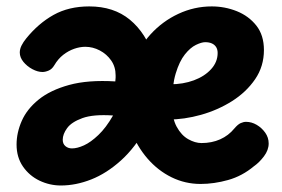

<svg xmlns="http://www.w3.org/2000/svg" viewBox="-20 -568 880 599"><path d="M149.4 -364.4Q142.4 -352.4 131.9 -347.9Q121.4 -343.4 112.4 -343.4Q97.6 -343.4 81.1 -352.2Q64.6 -360.9 53.1 -374.9Q41.7 -388.9 41.7 -404Q41.7 -415 47.2 -426Q52.7 -437 61.7 -448Q99.7 -495 147.1 -521.5Q194.6 -548 258.3 -548Q334.9 -548 385.1 -506.6Q435.3 -465.2 459.7 -391L437.7 -172Q402.4 -108.1 357.6 -67.6Q312.7 -27.1 264.7 -8.2Q216.8 10.7 170 10.7Q135.1 10.7 103.3 -4.4Q71.6 -19.6 51.6 -48.5Q31.7 -77.4 31.7 -116.9Q31.7 -154 47.9 -190.9Q64.1 -227.8 100.5 -257.3Q136.9 -286.8 195.8 -303Q254.8 -319.2 339.7 -314Q340.7 -321.7 340.7 -326Q340.7 -330.3 340.7 -333Q340.7 -359.6 326.8 -379.4Q313 -399.2 291.3 -410.6Q269.6 -422 246.1 -422Q229.2 -422 211.2 -415.7Q193.1 -409.3 177.2 -396.9Q161.2 -384.4 149.4 -364.4ZM175.7 -132.1Q175.7 -119.1 184.1 -112.1Q192.4 -105 204.6 -105Q221 -105 242.1 -114.6Q263.2 -124.2 286.9 -146.8Q310.7 -169.3 332.7 -207.7Q271.4 -211.9 237.3 -199.6Q203.1 -187.2 189.4 -168.3Q175.7 -149.4 175.7 -132.1ZM510.7 -305Q551.2 -305 584.8 -317.4Q618.4 -329.9 638.7 -352.3Q659 -374.7 659 -402.8Q659 -413.6 654.3 -421.1Q649.6 -428.6 641 -432.5Q632.4 -436.4 620.1 -436.4Q608.8 -436.4 591.2 -427.9Q573.7 -419.4 556.7 -398.1Q539.7 -376.8 528.2 -338.8Q516.7 -300.9 516.7 -242Q516.7 -199.2 531.2 -172.6Q545.7 -145.9 567.2 -133.8Q588.7 -121.7 608.7 -121.7Q640.7 -121.7 666.8 -133.3Q693 -145 711 -167Q722 -180 730.8 -183.9Q739.7 -187.9 747.6 -187.9Q764.8 -187.9 780.7 -178.6Q796.6 -169.3 807.4 -154.1Q818.2 -138.9 818.2 -120.4Q818.2 -99.8 803.4 -80.2Q788.6 -60.7 772.6 -49.7Q735.6 -18.7 691.6 -6.4Q647.7 5.9 605.7 5.9Q557.7 5.9 515.3 -14.9Q472.9 -35.7 440.2 -73.3Q407.6 -111 388.7 -160L395.7 -364Q412.1 -419.6 449.4 -460.6Q486.8 -501.7 536.4 -524.8Q586.1 -548 640.6 -548Q681.4 -548 718.8 -533.1Q756.1 -518.1 779.8 -488.1Q803.4 -458 803.4 -412Q803.4 -361 775.9 -320.8Q748.4 -280.7 704.1 -252.6Q659.7 -224.6 607.2 -209.8Q554.7 -195 503.7 -195Q485.7 -195 468.7 -196.5Q451.7 -198 440.7 -200L453.7 -309Q462.7 -308 478.2 -306.5Q493.7 -305 510.7 -305Z"/></svg>

Font: Playpen Sans Arabic
Style: Regular
Weight: 400
Designer: Azza Alameddine, Laura Meseguer, Veronika Burian, José Scaglione
Foundry: TypeTogether
Version: Version 2.000